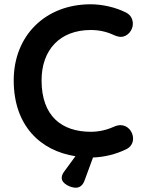

<svg xmlns="http://www.w3.org/2000/svg" viewBox="-20 -725 672 896"><path d="M374 119 414 10C468 8 521 -5 570 -29C590 -39 601 -57 601 -78C601 -111 576 -141 542 -141C532 -141 521 -138 510 -133C477 -118 440 -110 404 -110C269 -110 174 -182 174 -350C174 -491 258 -585 404 -585C442 -585 478 -577 510 -562C521 -557 533 -553 544 -553C576 -553 600 -585 600 -613C600 -636 590 -655 569 -666C520 -691 458 -705 403 -705C191 -705 44 -558 44 -350C44 -137 170 -21 332 4L280 75C272 85 268 96 268 105C268 134 312 151 333 151C352 151 366 140 374 119Z"/></svg>

Font: Hotpoint
Style: Bold
Weight: 700
Designer: Andrew Paglinawan, Luciano Perondi, Riccardo Olocco
Foundry: CAST Cooperativa Anonima Servizi Tipografici
Version: Version 1.000;PS 2.1;hotconv 16.6.51;makeotf.lib2.5.65220